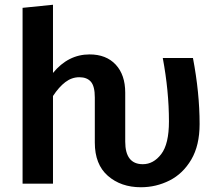

<svg xmlns="http://www.w3.org/2000/svg" viewBox="-20 -773 915 808"><path d="M820 -251Q820 -161 785 -101.5Q750 -42 693.5 -13.5Q637 15 573 15Q489 15 434 -33Q379 -81 379 -173V-363Q379 -410 362.5 -429Q346 -448 314 -448Q282 -448 255 -427.5Q228 -407 203 -369V0H75V-740L203 -753V-466Q267 -544 357 -544Q427 -544 467 -501Q507 -458 507 -383V-177Q507 -82 581 -82Q626 -82 658.5 -124.5Q691 -167 691 -262Q691 -390 665 -529H792Q820 -382 820 -251Z"/></svg>

Font: Fira Sans Medium
Style: Regular
Weight: 500
Designer: bBox Type GmbH & Carrois Corporate GbR & Edenspiekermann AG
Foundry: bBox Type GmbH & Carrois Corporate GbR & Edenspiekermann AG
Version: Version 4.301